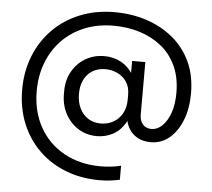

<svg xmlns="http://www.w3.org/2000/svg" viewBox="-63 -819 1248 1130"><g transform="rotate(5 561.0 -253.5)"><path d="M565 243Q457 243 365.5 207.5Q274 172 207 106.5Q140 41 103 -49.5Q66 -140 66 -250Q66 -356 102 -447Q138 -538 204.5 -606Q271 -674 364 -712Q457 -750 570 -750Q669 -750 757 -721.5Q845 -693 913 -637.5Q981 -582 1019.5 -500.5Q1058 -419 1058 -312Q1058 -224 1031 -155Q1004 -86 956.5 -46Q909 -6 846 -6Q799 -6 765 -26Q731 -46 712.5 -81.5Q694 -117 694 -163V-225H723Q720 -154 692.5 -107Q665 -60 621.5 -37Q578 -14 527 -14Q466 -14 417.5 -44.5Q369 -75 341 -127Q313 -179 313 -245V-261Q313 -327 342 -378Q371 -429 420.5 -458Q470 -487 531 -487Q586 -487 630 -463Q674 -439 701.5 -394Q729 -349 732 -284H696V-473H774V-165Q774 -137 783.5 -119Q793 -101 809 -92.5Q825 -84 844 -84Q878 -84 907 -111.5Q936 -139 954 -189Q972 -239 972 -308Q972 -399 940.5 -467Q909 -535 853 -580Q797 -625 724.5 -647.5Q652 -670 571 -670Q475 -670 397.5 -638Q320 -606 265 -548.5Q210 -491 181 -414.5Q152 -338 152 -249Q152 -127 204 -34.5Q256 58 349.5 109.5Q443 161 565 161Q597 161 627 157.5Q657 154 685 147V230Q657 236 627 239.5Q597 243 565 243ZM544 -90Q583 -90 616.5 -108Q650 -126 670 -161Q690 -196 690 -246V-272Q690 -319 669 -349.5Q648 -380 615 -395.5Q582 -411 544 -411Q501 -411 468.5 -391.5Q436 -372 418.5 -336.5Q401 -301 401 -253Q401 -205 419 -168Q437 -131 469 -110.5Q501 -90 544 -90Z"/></g></svg>

Font: SVN-Sora Variable
Style: Regular
Weight: 400
Designer: Jonathan Barnbrook, Julián Moncada
Foundry: Barnbrook Fonts
Version: Version 2.000 - Viet hoa boi STYLEno.1 Fonts